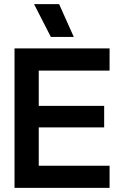

<svg xmlns="http://www.w3.org/2000/svg" viewBox="-20 -916 592 936"><path d="M50.8 0V-680.2H514.2V-571.8H168.9V-399.9H487.8V-294.9H168.9V-107.9H514.2V0ZM146 -896H268.1L339.8 -735.8H228Z"/></svg>

Font: TASA Orbiter Display SemiBold
Style: Regular
Weight: 600
Designer: Weizhong Zhang
Version: Version 1.000;Glyphs 3.1.2 (3151)